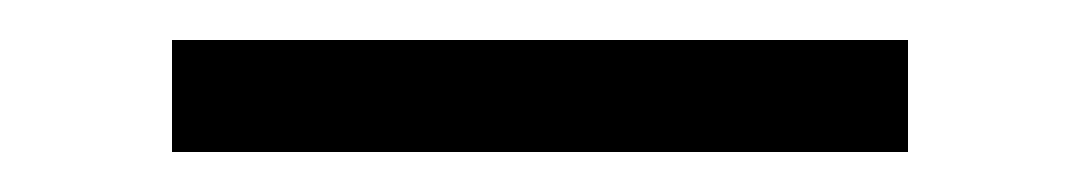

<svg xmlns="http://www.w3.org/2000/svg" viewBox="-20 -388 540 96"><path d="M434 -312H66V-368H434Z"/></svg>

Font: Iosevka Curly Light
Style: Regular
Weight: 300
Monospace: yes
Designer: Belleve Invis
Foundry: Belleve Invis
Version: Version 22.1.2; ttfautohint (v1.8.4)